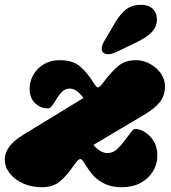

<svg xmlns="http://www.w3.org/2000/svg" viewBox="-36 -781 718 804"><path d="M655 -420Q655 -382 634 -354.5Q613 -327 567 -300L355 -174Q385 -140 414 -140Q437 -140 455 -157Q473 -174 496 -206Q510 -225 517 -233Q524 -241 531 -241Q549 -241 570.5 -228Q592 -215 607.5 -190Q623 -165 623 -130Q623 -94 604.5 -63.5Q586 -33 552.5 -15Q519 3 474 3Q430 3 400 -12.5Q370 -28 353.5 -47Q337 -66 321 -92Q308 -115 301 -115Q295 -115 288.5 -108Q282 -101 270 -84Q243 -45 214.5 -21Q186 3 140 3Q96 3 60.5 -13Q25 -29 4.5 -55.5Q-16 -82 -16 -113Q-16 -168 57 -214L314 -371Q297 -392 284 -401Q271 -410 256 -410Q237 -410 223.5 -396.5Q210 -383 196 -359Q186 -343 179.5 -335Q173 -327 165 -327Q134 -327 111 -349Q88 -371 88 -409Q88 -440 103.5 -467.5Q119 -495 147.5 -512Q176 -529 214 -529Q269 -529 299.5 -502.5Q330 -476 354 -437Q368 -415 373 -415Q378 -415 384.5 -421.5Q391 -428 395.5 -434.5Q400 -441 403 -444Q433 -483 461 -506Q489 -529 532 -529Q565 -529 593.5 -513Q622 -497 638.5 -472Q655 -447 655 -420ZM554 -761Q585 -761 603 -744.5Q621 -728 621 -700Q621 -670 601 -648Q581 -626 536 -604L449 -562Q430 -554 417 -554Q405 -554 397.5 -560Q390 -566 390 -578Q390 -591 400 -608L443 -681Q467 -723 492.5 -742Q518 -761 554 -761Z"/></svg>

Font: Shrikhand
Style: Regular
Weight: 400
Italic angle: -14°
Version: Version 1.000;PS 1.000;hotconv 1.0.88;makeotf.lib2.5.647800